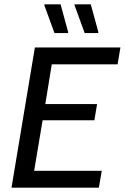

<svg xmlns="http://www.w3.org/2000/svg" viewBox="-20 -870 578 890"><path d="M33.3 0 141.7 -650H538.3L525 -571.7H220L190 -387.5H430L417.5 -312.5H177.5L138.3 -78.3H451.7L438.3 0ZM232.5 -716.7 185.8 -845V-850H260.8L295.8 -721.7V-716.7ZM372.5 -716.7 325.8 -845V-850H400.8L435.8 -721.7V-716.7Z"/></svg>

Font: Familjen Grotesk
Style: Italic
Weight: 400
Italic angle: -9.46201°
Designer: Anders Wikstroem, Jonas Baeckman, Matilda Gysing, Kristian Moeller
Foundry: Familjen STHLM AB
Version: Version 2.000